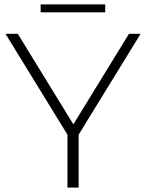

<svg xmlns="http://www.w3.org/2000/svg" viewBox="-20 -854 665 874"><path d="M287 -241 5 -700H61L314 -288L567 -700H620L338 -241V0H287ZM165 -834H459V-798H165Z"/></svg>

Font: Goldbeck Next Light
Style: Regular
Weight: 300
Designer: Julieta Ulanovsky
Foundry: Julieta Ulanovsky
Version: Version 7.200